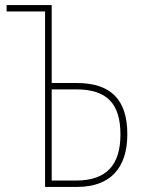

<svg xmlns="http://www.w3.org/2000/svg" viewBox="-20 -734 565 754"><path d="M157 0H283C413 0 480 -74 480 -207C480 -344 414 -408 281 -408H183V-714H6V-689H157ZM183 -25V-383H279C398 -383 453 -329 453 -206C453 -86 398 -25 279 -25Z"/></svg>

Font: Noto Sans Condensed Thin
Style: Regular
Weight: 100
Width: 3
Designer: Monotype Design Team
Foundry: Monotype Imaging Inc.
Version: Version 2.013